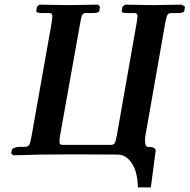

<svg xmlns="http://www.w3.org/2000/svg" viewBox="-20 -667 816 826"><path d="M484.9 -2Q397 -2.9 299.8 -2.9Q201.2 -2.9 159.2 -2Q142.1 -1.5 98.4 -0.5Q54.7 0.5 37.1 1L27.8 -7.8L30.8 -21Q31.2 -26.9 41.5 -31Q51.8 -35.2 64 -35.2H88.9Q100.6 -36.1 105.5 -43.7Q110.4 -51.3 115.2 -78.1L202.1 -568.8Q205.1 -588.9 205.1 -597.2Q205.1 -605.5 201.9 -608.2Q198.7 -610.8 190.9 -610.8H162.1Q134.8 -610.8 136.2 -620.1L139.2 -638.2L149.9 -647L272 -645Q291.5 -645.5 336.9 -646Q382.3 -646.5 401.9 -647L410.2 -638.2L407.2 -620.1Q405.8 -610.8 377.9 -610.8H349.1Q338.4 -610.8 334 -603.3Q329.6 -595.7 325.2 -568.8L238.8 -85.9Q235.8 -66.4 235.8 -58.1Q235.8 -49.3 238.8 -46.6Q241.7 -43.9 249 -43.9H459Q469.7 -43.9 474.6 -53.2Q478.5 -62 482.9 -85.9L567.9 -568.8Q571.8 -593.3 571.8 -596.2Q571.8 -610.8 559.1 -610.8H528.8Q515.1 -610.8 508.8 -613Q502.4 -615.2 503.9 -620.1L506.8 -638.2L519 -647L638.2 -645Q657.2 -645.5 700.2 -646Q743.2 -646.5 762.2 -647L775.9 -638.2L772.9 -620.1Q771.5 -610.8 744.1 -610.8H715.8Q704.6 -610.8 700.2 -602.5Q695.8 -594.2 690.9 -568.8L605 -80.1Q604 -74.2 604 -62Q604 -35.2 616.2 -35.2Q649.9 -35.2 649.9 -18.1Q649.9 -14.2 648.9 -12.2L628.9 139.2H573.2Q572.8 102.1 563.7 71.3Q554.7 40.5 534.2 19.3Q513.7 -2 484.9 -2Z"/></svg>

Font: Linux Libertine G
Style: Semibold Italic
Weight: 600
Italic angle: -11.5°
Designer: Philipp H. Poll
Foundry: Philipp H. Poll
Version: Version 5.1.1